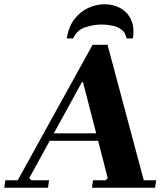

<svg xmlns="http://www.w3.org/2000/svg" viewBox="-64 -880 776 900"><path d="M161 0H-44L-39 -35H19L370 -670H440L610 -35H668L663 0H367L372 -35H431L441 -45L325 -495H320L73 -45L83 -35H166ZM161 -255H487L482 -220H156ZM279 -700H249Q257 -753 283.5 -788.5Q310 -824 348 -842Q386 -860 426 -860Q467 -860 500 -842Q533 -824 550 -788.5Q567 -753 559 -700H529Q525 -726 507 -740Q489 -754 464 -759.5Q439 -765 413 -765Q374 -765 335 -752Q296 -739 279 -700Z"/></svg>

Font: Brygada 1918
Style: Bold Italic
Weight: 700
Italic angle: -8°
Designer: Mateusz Machalski | Borys Kosmynka | Przemek Hoffer
Foundry: NIEPODLEGLA 2018
Version: Version 3.006